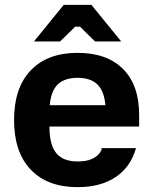

<svg xmlns="http://www.w3.org/2000/svg" viewBox="-20 -762 631 792"><path d="M300 10Q176 10 107 -62Q38 -134 38 -267Q38 -400 107 -472Q176 -544 300 -544Q421 -544 487.5 -477.5Q554 -411 554 -287V-240H126V-328H507L416 -274V-300Q416 -373 388 -407Q360 -441 300 -441Q240 -441 212 -407Q184 -373 184 -300V-238Q184 -165 212 -130.5Q240 -96 300 -96Q337 -96 358.5 -106Q380 -116 389.5 -128.5Q399 -141 399 -147V-151H541Q519 -73 457 -31.5Q395 10 300 10ZM120 -591 243 -742H357L480 -591H372L310 -652H290L228 -591Z"/></svg>

Font: Mozilla Text ExtraLight
Style: Regular
Weight: 200
Designer: Studio DRAMA
Foundry: Studio DRAMA
Version: Version 1.000